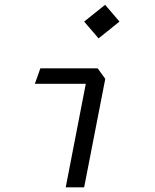

<svg xmlns="http://www.w3.org/2000/svg" viewBox="-20 -798 660 818"><path d="M260 0H338.5L428.5 -462L396 -507H152L128.5 -441H345.5ZM338.5 -706 400 -634.5 489 -706 428 -777.5Z"/></svg>

Font: Monaspace Krypton Light
Style: Italic
Weight: 300
Italic angle: -11°
Designer: Riley Cran & the Lettermatic Team
Foundry: Lettermatic
Version: Version 1.101 (Monaspace Krypton)